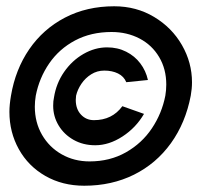

<svg xmlns="http://www.w3.org/2000/svg" viewBox="-20 -579 640 612"><path d="M344 -559Q414.5 -559 471.2 -525Q528 -491 560 -435.2Q592 -379.5 592 -316.5Q592 -296.5 588 -274Q571.5 -187.5 524.8 -122.5Q478 -57.5 407 -22.2Q336 13 248.5 13Q179 13 124.5 -18.2Q70 -49.5 40 -103.5Q10 -157.5 10 -222.5Q10 -245 15 -274Q29 -357.5 73.2 -422Q117.5 -486.5 187 -522.8Q256.5 -559 344 -559ZM91 -239Q91 -189 114 -149.2Q137 -109.5 176.8 -87Q216.5 -64.5 265.5 -64.5Q330.5 -64.5 381.5 -93.5Q432.5 -122.5 464.2 -170Q496 -217.5 507 -274Q510 -292 510 -309.5Q510 -359 487.2 -397.2Q464.5 -435.5 424.8 -456.2Q385 -477 335.5 -477Q270 -477 219.2 -450Q168.5 -423 136.8 -376.8Q105 -330.5 94 -274Q91 -256 91 -239ZM321.5 -428Q355 -428 382.2 -414.2Q409.5 -400.5 427.2 -377Q445 -353.5 451.5 -324L382.5 -317Q375 -335.5 356.2 -344.8Q337.5 -354 312.5 -354Q289.5 -354 270.8 -342.2Q252 -330.5 239.5 -312Q227 -293.5 222.5 -274Q222 -267.5 221.5 -260.5Q221.5 -231.5 238 -213.8Q254.5 -196 279.5 -196Q337.5 -196 370 -240.5L439 -216Q413.5 -172 370.5 -144Q327.5 -116 283.5 -116Q245 -116 214.5 -133.2Q184 -150.5 166.8 -179.2Q149.5 -208 149.5 -242Q149.5 -257.5 152 -268Q159 -313 184.2 -349.5Q209.5 -386 246 -407Q282.5 -428 321.5 -428Z"/></svg>

Font: JuliaMono Black
Style: Italic
Weight: 900
Italic angle: -9°
Monospace: yes
Designer: cormullion
Foundry: corm
Version: Version 0.057; ttfautohint (v1.8.4)